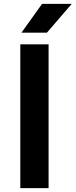

<svg xmlns="http://www.w3.org/2000/svg" viewBox="-20 -968 389 988"><path d="M84.5 0V-740H230V0ZM90.5 -800 196.5 -948H349L221.5 -800Z"/></svg>

Font: Encode Sans SC Expanded SemiBold
Style: Regular
Weight: 600
Width: 7
Designer: Multiple Designers
Foundry: Impallari Type
Version: Version 3.002